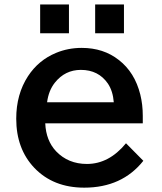

<svg xmlns="http://www.w3.org/2000/svg" viewBox="-20 -801 730 866"><path d="M161.1 -780.8H291V-650.9H161.1ZM409.2 -780.8H539.1V-650.9H409.2ZM624 -244.6H184.1Q187.5 -167 232.9 -118.7Q287.6 -61.5 372.1 -61.5Q471.7 -61.5 548.3 -154.8L626.5 -75.7Q530.3 45.4 359.9 45.4Q220.2 45.4 134.8 -43.9Q53.2 -129.9 53.2 -265.6Q53.2 -376 106.4 -457.5Q153.8 -529.8 232.9 -562.5Q287.1 -585 348.6 -585Q446.8 -585 516.1 -530.3Q587.9 -474.6 612.8 -374.5Q624 -329.1 624 -278.8ZM493.2 -339.8Q489.3 -390.1 466.8 -423.8Q424.3 -485.8 344.7 -485.8Q273.4 -485.8 227.5 -428.2Q199.2 -392.6 192.4 -339.8Z"/></svg>

Font: BIZ UDPGothic
Style: Bold
Weight: 700
Designer: TypeBank Co., Ltd.
Foundry: Morisawa Inc.
Version: Version 1.051